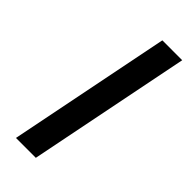

<svg xmlns="http://www.w3.org/2000/svg" viewBox="-229 -740 779 779"><g transform="rotate(45 161.0 -350.0)"><path d="M51 0 191 -700H305L165 0Z"/></g></svg>

Font: Argentum Sans
Style: Italic
Weight: 400
Italic angle: -11.3099°
Designer: Julieta Ulanovsky, Owen Earl, Rasmus Andersson, Cristiano Sobral
Foundry: The Argentum Sans Project Authors
Version: Version 3.131; ttfautohint (v1.8.4.7-5d5b-dirty)